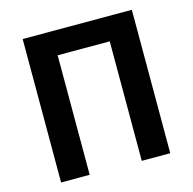

<svg xmlns="http://www.w3.org/2000/svg" viewBox="-108 -850 962 958"><g transform="rotate(-15 373.5 -370.5)"><path d="M91.3 0V-740.8H655.2V0H508V-617.3H239V0Z"/></g></svg>

Font: Noto Sans HK Thin
Style: Regular
Weight: 100
Designer: Ryoko NISHIZUKA 西塚涼子 (kana, bopomofo & ideographs); Paul D. Hunt (Latin, Greek & Cyrillic); Sandoll Communications 산돌커뮤니
Foundry: Adobe
Version: Version 2.004-H2;hotconv 1.0.118;makeotfexe 2.5.65603